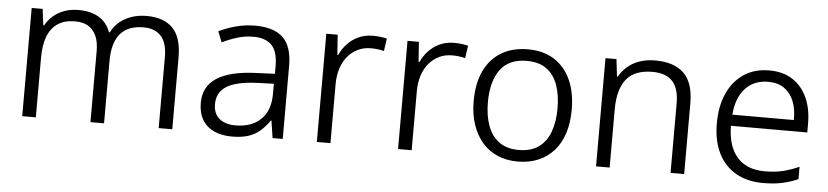

<svg xmlns="http://www.w3.org/2000/svg" viewBox="-38 -737 4061 942"><g transform="rotate(5 1992.5 -266.5)"><path d="M653 -543Q737 -543 781.5 -498Q826 -453 826 -353V0H759V-350Q759 -419 729 -452.5Q699 -486 643 -486Q566 -486 528 -441.5Q490 -397 490 -306V0H423V-350Q423 -396 409 -426Q395 -456 369.5 -471Q344 -486 306 -486Q255 -486 221.5 -464.5Q188 -443 171 -400.5Q154 -358 154 -294V0H87V-533H141L151 -453H155Q170 -480 193 -500Q216 -520 247.5 -531.5Q279 -543 317 -543Q377 -543 417.5 -519Q458 -495 475 -447H479Q503 -494 549 -518.5Q595 -543 653 -543Z M1187 -542Q1280 -542 1325 -498.5Q1370 -455 1370 -360V0H1320L1307 -85H1304Q1284 -56 1259.5 -34Q1235 -12 1201.5 -1Q1168 10 1120 10Q1070 10 1032.5 -7Q995 -24 974.5 -58Q954 -92 954 -142Q954 -222 1018 -264Q1082 -306 1209 -311L1304 -315V-351Q1304 -426 1273 -456.5Q1242 -487 1184 -487Q1142 -487 1104.5 -475.5Q1067 -464 1030 -446L1009 -499Q1046 -517 1092 -529.5Q1138 -542 1187 -542ZM1217 -263Q1116 -258 1070 -228.5Q1024 -199 1024 -142Q1024 -94 1053.5 -70Q1083 -46 1133 -46Q1212 -46 1257.5 -90Q1303 -134 1303 -216V-266Z M1767 -543Q1785 -543 1803 -541Q1821 -539 1836 -535L1827 -473Q1812 -477 1796 -479Q1780 -481 1763 -481Q1728 -481 1699.5 -467.5Q1671 -454 1649.5 -429Q1628 -404 1616.5 -368.5Q1605 -333 1605 -290V0H1538V-533H1594L1601 -434H1605Q1619 -465 1642 -489.5Q1665 -514 1696.5 -528.5Q1728 -543 1767 -543Z M2167 -543Q2185 -543 2203 -541Q2221 -539 2236 -535L2227 -473Q2212 -477 2196 -479Q2180 -481 2163 -481Q2128 -481 2099.5 -467.5Q2071 -454 2049.5 -429Q2028 -404 2016.5 -368.5Q2005 -333 2005 -290V0H1938V-533H1994L2001 -434H2005Q2019 -465 2042 -489.5Q2065 -514 2096.5 -528.5Q2128 -543 2167 -543Z M2770 -267Q2770 -203 2754 -152Q2738 -101 2706.5 -65Q2675 -29 2630 -9.5Q2585 10 2527 10Q2473 10 2428.5 -9Q2384 -28 2352.5 -64.5Q2321 -101 2304 -152Q2287 -203 2287 -267Q2287 -355 2316.5 -416.5Q2346 -478 2400.5 -510.5Q2455 -543 2531 -543Q2606 -543 2659.5 -509.5Q2713 -476 2741.5 -414Q2770 -352 2770 -267ZM2357 -267Q2357 -201 2375.5 -151Q2394 -101 2432 -74Q2470 -47 2528 -47Q2588 -47 2626 -74.5Q2664 -102 2682 -151.5Q2700 -201 2700 -267Q2700 -333 2682.5 -382Q2665 -431 2627.5 -458.5Q2590 -486 2530 -486Q2442 -486 2399.5 -428Q2357 -370 2357 -267Z M3158 -543Q3250 -543 3298.5 -496.5Q3347 -450 3347 -348V0H3280V-344Q3280 -416 3247.5 -451Q3215 -486 3149 -486Q3061 -486 3020.5 -435.5Q2980 -385 2980 -286V0H2913V-533H2967L2977 -448H2981Q2997 -477 3022.5 -498.5Q3048 -520 3082 -531.5Q3116 -543 3158 -543Z M3719 -543Q3788 -543 3835 -512Q3882 -481 3906.5 -426.5Q3931 -372 3931 -300V-256H3555Q3556 -155 3603.5 -101.5Q3651 -48 3739 -48Q3789 -48 3827 -57Q3865 -66 3908 -85V-24Q3868 -7 3828.5 1.5Q3789 10 3736 10Q3658 10 3601.5 -22.5Q3545 -55 3515 -116Q3485 -177 3485 -262Q3485 -346 3513 -409Q3541 -472 3593.5 -507.5Q3646 -543 3719 -543ZM3719 -487Q3649 -487 3606.5 -441Q3564 -395 3557 -311H3860Q3861 -364 3845.5 -403Q3830 -442 3798.5 -464.5Q3767 -487 3719 -487Z"/></g></svg>

Font: Noto Sans Oriya Light
Style: Regular
Weight: 300
Version: Version 2.003